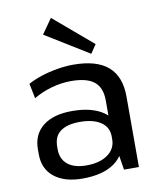

<svg xmlns="http://www.w3.org/2000/svg" viewBox="-88 -861 776 938"><g transform="rotate(-10 300.0 -392.0)"><path d="M423 -182V-349Q423 -412 386.5 -441.5Q350 -471 272 -471Q224 -471 175.5 -457.5Q127 -444 85 -419L70 -493Q99 -509 137 -521.5Q175 -534 217 -541Q259 -548 296 -548Q412 -548 469 -498.5Q526 -449 526 -349V0H452ZM246 8Q157 8 106 -32.5Q55 -73 55 -146V-171Q55 -244 106.5 -285Q158 -326 251 -326Q349 -326 406 -287Q463 -248 463 -175V-149Q463 -75 405.5 -33.5Q348 8 246 8ZM275 -52Q342 -52 381.5 -80.5Q421 -109 421 -156V-170Q421 -216 383.5 -241.5Q346 -267 279 -267Q218 -267 184 -243Q150 -219 150 -166V-154Q150 -105 183 -78.5Q216 -52 275 -52ZM422 -628 393 -585 177 -718 229 -792Z"/></g></svg>

Font: Pathway Extreme 28pt Medium
Style: Regular
Weight: 500
Designer: Eduardo Rodriguez Tunni
Foundry: Eduardo Rodriguez Tunni
Version: Version 1.001;gftools[0.9.26]